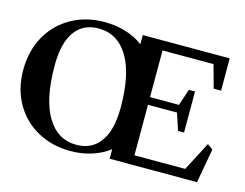

<svg xmlns="http://www.w3.org/2000/svg" viewBox="-100 -877 1346 1055"><g transform="rotate(15 573.0 -350.0)"><path d="M9.2 -347Q9.2 -456.4 56.4 -540.2Q103.6 -624 186.8 -670.4Q270 -716.8 374 -716.8Q439.4 -716.8 496.5 -699.1Q553.6 -681.4 598 -647L594.2 -642.8V-701.8H1088.8V-518.2H1046.8L1008.8 -656.2L1019.8 -648.2H712.6L721 -656.6V-374.4L712.6 -382.8H894L883 -374.8L916.8 -476.8H951.8V-243.2H917.8L883.2 -347.2L894.6 -339.2H712.6L721 -347.6V-43.4L712.6 -51.8H1017.8L1005.6 -44.2L1095.2 -216L1126.2 -192.8L1091.2 1.8H594.2V-59.4L598 -55.2Q553.2 -20 495.8 -1.6Q438.4 16.8 374 16.8Q270 16.8 186.8 -28.9Q103.6 -74.6 56.4 -157.4Q9.2 -240.2 9.2 -347ZM397 -24.8Q484.2 -24.8 532.2 -90.7Q580.2 -156.6 580.2 -286Q580.2 -475.2 519.9 -574.7Q459.6 -674.2 351 -674.2Q264.2 -674.2 217 -608.8Q169.8 -543.4 169.8 -415Q169.8 -224.8 229.6 -124.8Q289.4 -24.8 397 -24.8Z"/></g></svg>

Font: Wittgenstein
Style: Regular
Weight: 400
Designer: Jörg Drees
Foundry: Jörg Drees
Version: Version 1.003;Glyphs 3.1.2 (3151)